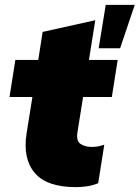

<svg xmlns="http://www.w3.org/2000/svg" viewBox="-20 -756 573 788"><path d="M19 0ZM291 12Q172 12 122.5 -46.5Q73 -105 89 -208L113 -358H19L43 -510H137L155 -625L371 -673L345 -510H463L439 -358H321L298 -214Q292 -177 311 -165Q330 -153 355 -153Q371 -153 381.5 -155Q392 -157 408 -162L383 -4Q358 6 334.5 9Q311 12 291 12ZM385 -558 414 -736H533L473 -558Z"/></svg>

Font: Winston Black
Style: Italic
Weight: 900
Italic angle: -9°
Designer: Original fonts by Vernon Adams / Changes by Cristiano Sobral
Foundry: VOriginal fonts by Vernon Adams / Changes by Cristiano Sobral
Version: Version 2.503;July 17, 2020;FontCreator 13.0.0.2655 64-bit